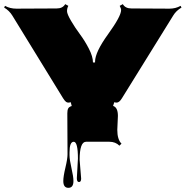

<svg xmlns="http://www.w3.org/2000/svg" viewBox="-23 -696 912 936"><path d="M351.6 172.9 356.9 77.1Q356.9 -4.9 336.4 -4.9Q315.9 -4.9 315.9 46.9V61Q315.9 82 325.4 123.5Q335 165 335 186.5Q335 219.7 310.3 219.7Q285.6 219.7 285.6 186.5Q285.6 164.1 295.9 121.1Q306.2 78.1 306.2 55.7L305.2 -143.6Q305.2 -158.7 309.3 -167Q313.5 -175.3 326.7 -179.2L321.8 -197.8Q314.9 -195.8 309.8 -195.8Q304.7 -195.8 299.3 -199.2Q293 -203.6 284.7 -216.8L37.1 -620.1Q22.5 -644 -2.9 -659.2L1.5 -667.5Q25.9 -653.8 56.6 -653.8L253.4 -654.8Q282.7 -654.8 294.9 -675.8L310.1 -667.5Q303.7 -655.8 303.7 -641.8Q303.7 -627.9 323.5 -594.2Q343.3 -560.5 366.9 -528.8Q390.6 -497.1 410.4 -458.5Q430.2 -419.9 430.2 -391.6H440.4V-395.5Q440.4 -441.4 503.9 -529.3Q567.4 -617.2 567.4 -647Q567.4 -654.8 560.5 -667.5L575.7 -675.8Q587.9 -654.8 617.7 -654.8L802.7 -653.8Q833 -653.8 857.4 -667.5L861.8 -659.2Q835.4 -643.6 821.3 -620.1L571.3 -216.8Q558.6 -195.8 545.4 -195.8Q540 -195.8 534.2 -197.8L528.3 -179.7Q551.8 -172.4 551.8 -130.9L548.8 -63Q548.8 -16.1 569.3 4.4L559.1 14.2Q540 -4.9 510.7 -4.9H396.5Q365.2 -4.9 365.2 83.5L372.6 174.3Q372.6 191.4 362.1 191.4Q351.6 191.4 351.6 172.9Z"/></svg>

Font: Nosifer
Style: Regular
Weight: 400
Version: Version 001.002